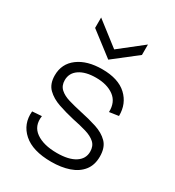

<svg xmlns="http://www.w3.org/2000/svg" viewBox="-182 -855 886 973"><g transform="rotate(30 260.5 -368.0)"><path d="M268 12Q159 12 104.5 -36.5Q50 -85 57 -161L112 -165Q103 -104 147.5 -72.5Q192 -41 270 -41Q339 -41 376.5 -65Q414 -89 414 -131Q414 -164 393.5 -182.5Q373 -201 337.5 -211.5Q302 -222 257 -231Q209 -242 165 -257Q121 -272 93 -299.5Q65 -327 65 -377Q65 -445 118 -484.5Q171 -524 259 -524Q353 -524 402 -478.5Q451 -433 450 -361L396 -353Q398 -412 358 -441.5Q318 -471 253 -471Q192 -471 156.5 -447Q121 -423 121 -381Q121 -349 141.5 -330.5Q162 -312 196 -302Q230 -292 271 -283Q324 -272 369 -257.5Q414 -243 441.5 -215Q469 -187 469 -134Q469 -84 443 -51.5Q417 -19 371.5 -3.5Q326 12 268 12ZM122 -748 260 -641 396 -748V-687L260 -581L122 -687Z"/></g></svg>

Font: Bricolage Grotesque 10pt ExtraLight
Style: Regular
Weight: 200
Designer: Mathieu Triay
Foundry: Atelier Triay
Version: Version 1.000; ttfautohint (v1.8.4.7-5d5b);gftools[0.9.32]